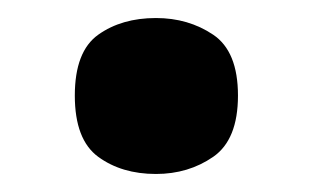

<svg xmlns="http://www.w3.org/2000/svg" viewBox="-20 -184 347 213"><path d="M153 9Q115 9 89 -10Q63 -29 63 -78Q63 -127 89 -145.5Q115 -164 153 -164Q189 -164 216.5 -145.5Q244 -127 244 -78Q244 -29 216.5 -10Q189 9 153 9Z"/></svg>

Font: Noto Serif Lao SemiCondensed Black
Style: Regular
Weight: 900
Width: 4
Designer: Monotype Design Team
Foundry: Monotype Imaging Inc.
Version: Version 2.003; ttfautohint (v1.8.4.7-5d5b)